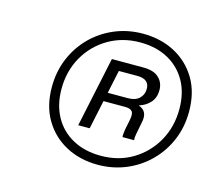

<svg xmlns="http://www.w3.org/2000/svg" viewBox="-80 -838 808 713"><g transform="rotate(15 324.0 -481.0)"><path d="M349.7 -224.1Q281.7 -224.1 227.7 -252.7Q173.7 -281.3 142.3 -334Q110.9 -386.7 110.9 -459.6Q110.9 -518.7 132.1 -569.4Q153.3 -620.1 191.1 -657.9Q229 -695.7 279.4 -716.9Q329.7 -738 387.7 -738Q455.7 -738 509.7 -709.6Q563.7 -681.1 595.3 -628.6Q626.9 -576.1 626.9 -502Q626.9 -442.9 605.5 -392.3Q584.1 -341.7 546.1 -303.9Q508.1 -266.1 457.8 -245.1Q407.4 -224.1 349.7 -224.1ZM352.1 -259.3Q420.9 -259.3 474.4 -291.6Q528 -323.9 558.9 -378.9Q589.7 -433.9 589.7 -502Q589.7 -563.4 564.6 -608.5Q539.4 -653.6 493.7 -678.8Q448 -704 385.6 -704Q317.9 -704 263.6 -672Q209.4 -640 178.4 -585.1Q147.4 -530.3 147.4 -461.9Q147.4 -401.1 172.4 -355.6Q197.4 -310 243.8 -284.6Q290.1 -259.3 352.1 -259.3ZM242.3 -347.3 299.4 -617H421.4Q460.7 -617 480.7 -598Q500.7 -579 500 -548.6Q499.3 -520.7 482.8 -502.6Q466.3 -484.4 441.7 -477.1V-475.9Q459.3 -469.7 466.1 -455.6Q473 -441.4 467.7 -417.7L459.3 -374.7Q458 -367.6 457.1 -360.6Q456.3 -353.7 457.3 -347.3H412.6Q411.6 -351.6 412.6 -360.8Q413.6 -370 414.6 -377.3L422.3 -414.9Q427.4 -439.9 420.3 -449Q413.1 -458.1 392.6 -458.1H302.7L308.7 -492H393.7Q422.9 -492 437.7 -506.1Q452.6 -520.1 453.3 -541.3Q454 -560.9 442.5 -570.9Q431 -581 407.6 -581H335.9L286.3 -347.3Z"/></g></svg>

Font: Mona Sans ExtraLight
Style: Italic
Weight: 200
Italic angle: -11.6951°
Designer: Deni Anggara
Foundry: GitHub
Version: Version 2.000